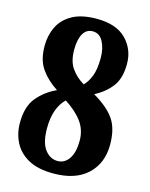

<svg xmlns="http://www.w3.org/2000/svg" viewBox="-112 -796 684 877"><g transform="rotate(15 230.5 -357.0)"><path d="M226 10Q153 10 107.5 -15Q62 -40 40.5 -82Q19 -124 19 -174Q19 -252 55 -295Q91 -338 144 -362Q96 -393 66.5 -434.5Q37 -476 37 -543Q37 -593 57 -634Q77 -675 121 -699.5Q165 -724 236 -724Q329 -724 375.5 -676.5Q422 -629 422 -560Q422 -493 393 -454Q364 -415 313 -388Q382 -348 412.5 -303.5Q443 -259 443 -184Q443 -96 386.5 -43Q330 10 226 10ZM255 -419Q275 -439 287 -471Q299 -503 299 -556Q299 -601 282 -632.5Q265 -664 233 -664Q203 -664 187.5 -636.5Q172 -609 172 -561Q172 -507 194.5 -474.5Q217 -442 255 -419ZM230 -50Q263 -50 283.5 -80Q304 -110 304 -166Q304 -216 276 -254.5Q248 -293 195 -327Q171 -304 158 -268Q145 -232 145 -182Q145 -115 169.5 -82.5Q194 -50 230 -50Z"/></g></svg>

Font: Noto Serif Khmer ExtraCondensed ExtraBold
Style: Regular
Weight: 800
Width: 2
Designer: Danh Hong and the Monotype Design Team
Foundry: Monotype Imaging Inc.
Version: Version 2.004; ttfautohint (v1.8.4.7-5d5b)